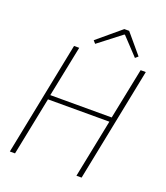

<svg xmlns="http://www.w3.org/2000/svg" viewBox="-151 -943 902 1046"><g transform="rotate(20 300.0 -420.0)"><path d="M30 0 162 -660H192L132 -364H488L548 -660H578L446 0H416L484 -338H128L60 0ZM266 -710 252 -726 388 -840H416L512 -726L496 -712L402 -812H398Z"/></g></svg>

Font: Source Code Pro ExtraLight ExtraLight
Style: Italic
Weight: 250
Italic angle: -11°
Monospace: yes
Version: Version 1.016;hotconv 1.0.116;makeotfexe 2.5.65601